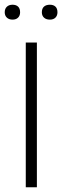

<svg xmlns="http://www.w3.org/2000/svg" viewBox="-20 -792 265 812"><path d="M0 -740Q0 -755 9 -763.5Q18 -772 33 -772Q48 -772 56.5 -764Q65 -756 65 -740Q65 -726 56.5 -717.5Q48 -709 33 -709Q18 -709 9 -717.5Q0 -726 0 -740ZM157 -740Q157 -756 166 -764Q175 -772 191 -772Q206 -772 214.5 -764Q223 -756 223 -740Q223 -726 214.5 -717.5Q206 -709 191 -709Q175 -709 166 -717.5Q157 -726 157 -740ZM89 -612H136V0H89Z"/></svg>

Font: Athiti Light
Style: Regular
Weight: 300
Designer: CadsonDemak Team
Foundry: CadsonDemak
Version: Version 1.032